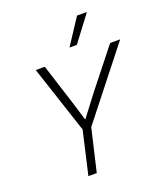

<svg xmlns="http://www.w3.org/2000/svg" viewBox="-156 -972 925 1077"><g transform="rotate(-20 307.0 -434.0)"><path d="M184 0 243 -257 110 -660H164L239 -425L276 -304L375 -434L554 -660H614L293 -253L234 0ZM432 -868H491L375 -714H331Z"/></g></svg>

Font: Work Sans Light
Style: Italic
Weight: 300
Italic angle: -13°
Designer: Wei Huang
Foundry: Wei Huang
Version: Version 2.010; ttfautohint (v1.8.3)